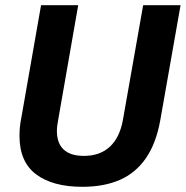

<svg xmlns="http://www.w3.org/2000/svg" viewBox="-20 -707 715 739"><path d="M297 12Q183 12 119 -36Q55 -84 55 -184Q55 -200 56.5 -217Q58 -234 62 -253L138 -687H281L204 -246Q202 -236 200.5 -224.5Q199 -213 199 -203Q199 -156 225 -131.5Q251 -107 303 -107Q365 -107 403 -142.5Q441 -178 453 -245L531 -687H675L597 -245Q581 -155 541.5 -98Q502 -41 441 -14.5Q380 12 297 12Z"/></svg>

Font: Archivo SemiCondensed
Style: Bold Italic
Weight: 700
Width: 4
Italic angle: -10°
Designer: Hector Gatti
Foundry: Omnibus-Type
Version: Version 2.001